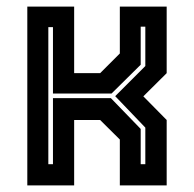

<svg xmlns="http://www.w3.org/2000/svg" viewBox="-20 -560 586 580"><path d="M62.5 0V-540H204V-339H282.5L342 -398.5V-540H483.5V-339L413 -269L483.5 -197.5V0H342V-138.5L282.5 -197.5H204V0ZM126 -64H140V-263.5H315L405 -170.5V-64H419V-174.5L328 -269.5L419 -360.5V-479.5H405V-364.5L317 -277.5H140V-478H126Z"/></svg>

Font: Tourney Thin
Style: Bold
Weight: 700
Version: Version 1.015